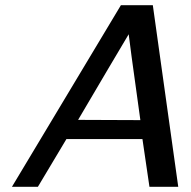

<svg xmlns="http://www.w3.org/2000/svg" viewBox="-20 -720 738 740"><path d="M26 0 446 -700H569L667 0H556L529 -184H236L126 0ZM281 -258 521 -257Q476 -580 476 -588Q458 -558 395 -451.5Q332 -345 281 -258Z"/></svg>

Font: Coval
Style: Italic
Weight: 400
Foundry: Context Ltd
Version: Version 001.000